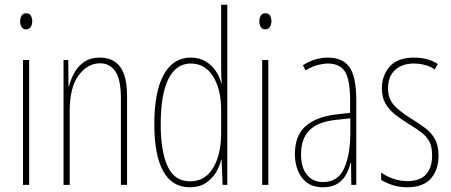

<svg xmlns="http://www.w3.org/2000/svg" viewBox="-20 -780 1904 810"><path d="M91 -724Q105 -724 110.5 -713.5Q116 -703 116 -691Q116 -675 109 -665.5Q102 -656 90 -656Q77 -656 71 -666.5Q65 -677 65 -690Q65 -702 70.5 -713Q76 -724 91 -724ZM103 -527V0H77V-527Z M402 -537Q457 -537 486.5 -498.5Q516 -460 516 -375V0H490V-365Q490 -445 466.5 -479Q443 -513 402 -513Q350 -513 312 -462.5Q274 -412 274 -311V0H248V-527H268L269 -415H271Q278 -445 293.5 -473Q309 -501 335.5 -519Q362 -537 402 -537Z M780 10Q706 10 668.5 -58Q631 -126 631 -256Q631 -394 671 -465.5Q711 -537 784 -537Q822 -537 848.5 -520.5Q875 -504 891.5 -479Q908 -454 913 -429H915Q914 -448 913.5 -464.5Q913 -481 913 -497V-760H939V0H919L915 -106H913Q907 -79 891 -52.5Q875 -26 848 -8Q821 10 780 10ZM782 -15Q845 -15 879 -71.5Q913 -128 913 -221V-315Q913 -403 879 -457.5Q845 -512 785 -512Q723 -512 690.5 -447Q658 -382 658 -256Q658 -142 687 -78.5Q716 -15 782 -15Z M1100 -724Q1114 -724 1119.5 -713.5Q1125 -703 1125 -691Q1125 -675 1118 -665.5Q1111 -656 1099 -656Q1086 -656 1080 -666.5Q1074 -677 1074 -690Q1074 -702 1079.5 -713Q1085 -724 1100 -724ZM1112 -527V0H1086V-527Z M1363 -537Q1426 -537 1454.5 -496.5Q1483 -456 1483 -358V0H1462L1461 -93H1459Q1453 -68 1440.5 -44.5Q1428 -21 1404.5 -5.5Q1381 10 1343 10Q1301 10 1275 -9.5Q1249 -29 1236.5 -61Q1224 -93 1224 -129Q1224 -208 1269 -247.5Q1314 -287 1396 -297L1457 -304V-355Q1457 -445 1435 -478.5Q1413 -512 1363 -512Q1345 -512 1321 -506Q1297 -500 1269 -483L1258 -505Q1309 -537 1363 -537ZM1395 -274Q1321 -266 1285.5 -230.5Q1250 -195 1250 -129Q1250 -73 1275 -42.5Q1300 -12 1343 -12Q1406 -12 1432 -70Q1458 -128 1458 -220V-281Z M1830 -123Q1830 -63 1797.5 -26.5Q1765 10 1699 10Q1662 10 1633.5 0Q1605 -10 1588 -21V-52Q1610 -36 1639 -26Q1668 -16 1699 -16Q1752 -16 1777.5 -44.5Q1803 -73 1803 -125Q1803 -160 1792 -181.5Q1781 -203 1760 -219.5Q1739 -236 1709 -254Q1675 -275 1648.5 -295.5Q1622 -316 1606.5 -342.5Q1591 -369 1591 -408Q1591 -461 1624 -499Q1657 -537 1727 -537Q1786 -537 1827 -510L1814 -487Q1798 -499 1774 -505.5Q1750 -512 1726 -512Q1677 -512 1647 -485Q1617 -458 1617 -407Q1617 -364 1641.5 -337Q1666 -310 1714 -280Q1747 -260 1773 -240.5Q1799 -221 1814.5 -194Q1830 -167 1830 -123Z"/></svg>

Font: Noto Sans Thai ExtCond Thin
Style: Regular
Weight: 100
Width: 2
Designer: Monotype Design Team
Foundry: Monotype Imaging Inc.
Version: Version 2.002; ttfautohint (v1.8.4.7-5d5b)